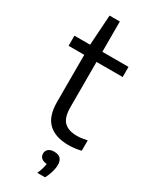

<svg xmlns="http://www.w3.org/2000/svg" viewBox="-246 -796 865 1084"><g transform="rotate(30 187.0 -253.5)"><path d="M282.5 9.5Q199.5 9.5 153.5 -33Q107.5 -75.5 107.5 -170V-476.5H5.5V-542.5H107.5L120.5 -740H187.5V-542.5H358V-476.5H187.5V-183Q187.5 -114.5 215.8 -87Q244 -59.5 300 -59.5Q328 -59.5 366 -68V-0.5Q324.5 9.5 282.5 9.5ZM211 233Q220.5 211.5 225.2 194.8Q230 178 232 163Q208.5 161.5 196.5 150.5Q184.5 139.5 184.5 122Q184.5 104 197.5 92.8Q210.5 81.5 235.5 81.5Q289.5 81.5 289.5 136.5Q289.5 157.5 282 183.8Q274.5 210 261 233Z"/></g></svg>

Font: Encode Sans
Style: Regular
Weight: 400
Designer: Multiple Designers
Foundry: Impallari Type
Version: Version 3.002; ttfautohint (v1.8.3) -l 8 -r 50 -G 200 -x 14 